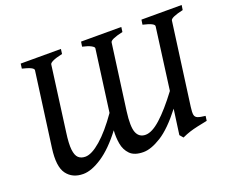

<svg xmlns="http://www.w3.org/2000/svg" viewBox="-105 -783 1155 966"><g transform="rotate(-20 472.5 -300.0)"><path d="M83.5 -615.2H298.8L295.4 -589.4Q259.8 -581.5 243.7 -573.7Q227.5 -565.9 226.6 -559.1L180.2 -211.9Q171.9 -153.3 175.5 -121.1Q179.2 -88.9 193.1 -76.2Q207 -63.5 230 -63.5Q263.7 -63.5 313.2 -106.4Q362.8 -149.4 418.5 -229L462.9 -559.1Q463.9 -565.9 448 -574.5Q432.1 -583 402.8 -589.4L406.7 -615.2H622.1L618.7 -589.4Q552.2 -574.7 549.8 -559.1L502.4 -208.5Q491.7 -127.9 504.6 -95.7Q517.6 -63.5 552.2 -63.5Q586.9 -63.5 634 -106Q681.2 -148.4 741.7 -229L785.6 -559.1Q788.6 -575.2 726.1 -589.4L730 -615.2H945.3L941.4 -589.4Q875.5 -574.7 872.6 -559.1L813 -118.2Q809.1 -89.8 811.5 -76.4Q814 -63 826.9 -57.9Q839.8 -52.7 867.7 -49.8L864.3 -24.4Q832.5 -18.1 810.3 -13.2Q788.1 -8.3 768.8 -2.2Q749.5 3.9 726.1 14.6L710.4 -3.9L729 -138.7Q663.1 -53.7 608.2 -19.5Q553.2 14.6 512.7 14.6Q464.4 14.6 441.2 -9Q418 -32.7 411.9 -68.1Q405.8 -103.5 408.7 -139.6Q349.1 -61 291.7 -23.2Q234.4 14.6 190.4 14.6Q132.8 14.6 102.8 -25.9Q72.8 -66.4 85.9 -162.1L139.6 -559.1Q142.1 -574.7 80.1 -589.4Z"/></g></svg>

Font: Gentium Book Plus
Style: Italic
Weight: 400
Italic angle: -8°
Designer: Victor Gaultney, Annie Olsen, Iska Routamaa, Becca Hirsbrunner
Foundry: SIL International
Version: Version 6.101